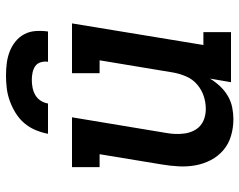

<svg xmlns="http://www.w3.org/2000/svg" viewBox="-99 -691 798 640"><g transform="rotate(-90 300.0 -371.0)"><path d="M223 8Q194 8 167 0Q140 -8 119.5 -25.5Q99 -43 86.5 -67Q74 -91 69 -118Q64 -145 65.5 -174Q67 -203 72 -232L106 -438H63V-530H229L177 -217Q174 -201 173.5 -185.5Q173 -170 175 -155Q177 -140 183.5 -126Q190 -112 201 -102.5Q212 -93 226.5 -88.5Q241 -84 257 -84Q279 -84 300 -91Q321 -98 338.5 -113Q356 -128 365 -149Q374 -170 378 -191L419 -438H376V-530H542L470 -92H513V0H346L358 -70Q347 -52 332.5 -36.5Q318 -21 300 -10.5Q282 0 262 4Q242 8 223 8ZM174 -610Q178 -631 186.5 -651.5Q195 -672 209.5 -689Q224 -706 243.5 -718Q263 -730 284 -737.5Q305 -745 326 -747.5Q347 -750 368 -750Q389 -750 409 -747.5Q429 -745 447.5 -738Q466 -731 481.5 -718.5Q497 -706 506 -689Q515 -672 516.5 -651.5Q518 -631 515 -610H414Q416 -622 412.5 -634Q409 -646 399.5 -652.5Q390 -659 378 -661.5Q366 -664 354 -664Q341 -664 328 -661.5Q315 -659 303.5 -652.5Q292 -646 284.5 -634.5Q277 -623 275 -610Z"/></g></svg>

Font: Iosevka Slab SmBdExObl
Style: Regular
Weight: 600
Width: 7
Italic angle: -9°
Monospace: yes
Designer: Belleve Invis
Foundry: Belleve Invis
Version: Version 11.1.0; ttfautohint (v1.8.3)